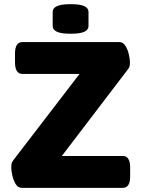

<svg xmlns="http://www.w3.org/2000/svg" viewBox="-20 -902 678 922"><path d="M84 0Q66 0 55 -18.5Q44 -37 39 -60.5Q34 -84 34 -97Q34 -104 35 -113Q36 -122 45 -134L362 -547H88Q52 -547 52 -603V-645Q52 -700 88 -700H554Q571 -700 582.5 -681.5Q594 -663 599 -639.5Q604 -616 604 -603Q604 -592 602.5 -584.5Q601 -577 592 -566L277 -153H570Q605 -153 605 -97V-55Q605 0 570 0ZM319 -740Q274 -740 253.5 -749.5Q233 -759 233 -777V-845Q233 -863 253.5 -872.5Q274 -882 319 -882Q365 -882 385 -872.5Q405 -863 405 -845V-777Q405 -759 385 -749.5Q365 -740 319 -740Z"/></svg>

Font: Asap Semi Expanded ExtraBold
Style: Regular
Weight: 800
Width: 6
Designer: Pablo Cosgaya
Foundry: Omnibus-Type
Version: Version 3.001; ttfautohint (v1.8.4.7-5d5b)